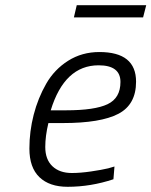

<svg xmlns="http://www.w3.org/2000/svg" viewBox="-20 -709 582 738"><path d="M530 -642 542 -689H275L264 -642ZM175 -285C210.3 -400.3 271.7 -458 359 -458C415 -458 443 -436.7 443 -394C443 -352.7 426.5 -324.2 393.5 -308.5C360.5 -292.8 307.3 -285 234 -285ZM256 -44C224.7 -44 199.8 -52.7 181.5 -70C163.2 -87.3 154 -112 154 -144C154 -172 158 -202.7 166 -236H222C318.7 -236 389.7 -247.8 435 -271.5C480.3 -295.2 503 -336.3 503 -395C503 -471 456 -509 362 -509C317.3 -509 277.3 -497.8 242 -475.5C206.7 -453.2 178.5 -423.7 157.5 -387C136.5 -350.3 120.5 -310.7 109.5 -268C98.5 -225.3 93 -182 93 -138C93 -89.3 105.8 -52.7 131.5 -28C157.2 -3.3 193.3 9 240 9C299.3 9 358 -0.7 416 -20L420 -69L396 -62C379.3 -58 357.3 -54 330 -50C302.7 -46 278 -44 256 -44Z"/></svg>

Font: RazerF5 Light
Style: Italic
Weight: 300
Foundry: Razer Inc.
Version: Version 2